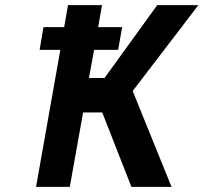

<svg xmlns="http://www.w3.org/2000/svg" viewBox="-20 -731 796 751"><path d="M380 -291 494 0H651L499 -375L756 -711H595L389 -426H328L348 -536H442L458 -625H364L379 -711H246L231 -625H150L135 -536H216L121 0H253L305 -291Z"/></svg>

Font: Asimov
Style: NarIt
Weight: 500
Designer: Google
Version: Version 2.000980; 2014